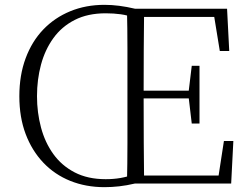

<svg xmlns="http://www.w3.org/2000/svg" viewBox="-20 -759 1029 794"><path d="M133 -361Q133 -294 149.5 -232Q166 -170 200.5 -122Q235 -74 289 -46Q343 -18 417 -18Q450 -18 478.5 -23Q507 -28 538 -39V0Q504 8 473 11.5Q442 15 412 15Q335 15 270.5 -11Q206 -37 159 -86.5Q112 -136 86 -205Q60 -274 60 -361Q60 -448 86 -518Q112 -588 159 -637Q206 -686 270.5 -712.5Q335 -739 412 -739Q442 -739 473 -735Q504 -731 538 -723V-685Q508 -696 479 -700Q450 -704 417 -704Q343 -704 289 -676.5Q235 -649 200.5 -601Q166 -553 149.5 -491.5Q133 -430 133 -361ZM505 0Q507 -83 507 -166Q507 -249 507 -333V-390Q507 -474 507 -557.5Q507 -641 505 -723H576Q575 -641 574.5 -556Q574 -471 574 -377V-357Q574 -255 574.5 -169Q575 -83 576 0ZM773 -248 760 -358V-379L773 -487H805V-248ZM541 -352V-384H779V-352ZM889 -548 866 -689H541V-723H919L928 -548ZM906 -176H945L936 0H541V-33H884Z"/></svg>

Font: Noto Serif KR ExtraLight
Style: Regular
Weight: 200
Designer: Ryoko NISHIZUKA 西塚涼子 (kana & ideographs); Frank Grießhammer (Latin, Greek & Cyrillic); Wenlong ZHANG 张文龙 (bopomofo); San
Foundry: Adobe
Version: Version 2.002-H1;hotconv 1.1.0;makeotfexe 2.6.0